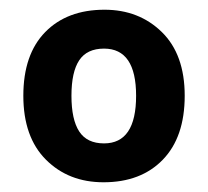

<svg xmlns="http://www.w3.org/2000/svg" viewBox="-20 -742 428 395"><path d="M360 -545Q360 -460 315 -413.5Q270 -367 193 -367Q121 -367 74.5 -413.5Q28 -460 28 -545Q28 -630 73 -676Q118 -722 195 -722Q266 -722 313 -676Q360 -630 360 -545ZM127 -545Q127 -496 143 -471.5Q159 -447 194 -447Q260 -447 260 -545Q260 -642 194 -642Q159 -642 143 -618Q127 -594 127 -545Z"/></svg>

Font: Noto Sans IKEA
Style: Bold
Weight: 600
Designer: Monotype Design Team
Foundry: Monotype Imaging Inc.
Version: Version 2.001